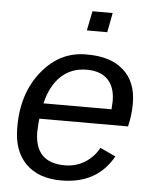

<svg xmlns="http://www.w3.org/2000/svg" viewBox="-53 -769 661 824"><g transform="rotate(5 278.0 -357.5)"><path d="M507 -246H125Q123 -233 121 -190Q121 -56 251 -56Q298 -56 336.5 -79.5Q375 -103 397 -144L464 -113Q396 10 241 10Q143 10 88.5 -44.5Q34 -99 34 -198Q32 -345 111 -443Q190 -541 308 -538Q408 -538 463.5 -488Q519 -438 519 -346Q519 -294 507 -246ZM137 -313H430L432 -348Q432 -409 400.5 -441Q369 -473 310 -473Q244 -473 199.5 -431.5Q155 -390 137 -313ZM383 -641H295L312 -725H399Z"/></g></svg>

Font: Libra Sans
Style: Italic
Weight: 400
Italic angle: -12°
Foundry: Context Ltd
Version: Version 1.002